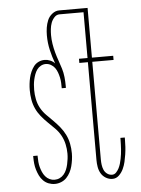

<svg xmlns="http://www.w3.org/2000/svg" viewBox="-53 -777 606 827"><g transform="rotate(-5 250.0 -363.5)"><path d="M151 8Q137 8 124 3Q111 -2 101 -12Q91 -22 85 -34.5Q79 -47 75 -60Q71 -73 69.5 -87Q68 -101 68 -115V-120H87V-116Q87 -104 88 -92.5Q89 -81 92 -70Q95 -59 99.5 -48.5Q104 -38 111.5 -29Q119 -20 129.5 -15Q140 -10 151 -10Q163 -10 173.5 -15Q184 -20 191.5 -29Q199 -38 203.5 -49Q208 -60 210.5 -71.5Q213 -83 214.5 -94.5Q216 -106 216 -118Q216 -138 211.5 -158.5Q207 -179 197 -197Q187 -215 172.5 -229.5Q158 -244 143 -258.5Q128 -273 115 -289Q102 -305 93.5 -323.5Q85 -342 81.5 -362.5Q78 -383 78 -404Q78 -417 79.5 -430.5Q81 -444 84 -457Q87 -470 92.5 -482.5Q98 -495 106 -505.5Q114 -516 126.5 -522Q139 -528 153 -528Q165 -528 177 -523Q189 -518 197 -509Q186 -539 179 -569.5Q172 -600 172 -632Q172 -649 174.5 -665.5Q177 -682 183.5 -697.5Q190 -713 204 -724Q218 -735 234 -735H348V-718H234Q221 -718 211.5 -707.5Q202 -697 197.5 -684.5Q193 -672 191.5 -658.5Q190 -645 190 -632Q190 -613 193 -594Q196 -575 201 -556.5Q206 -538 212.5 -520Q219 -502 224.5 -484Q230 -466 232 -447Q234 -428 234 -409V-400H216Q216 -412 215.5 -423.5Q215 -435 212.5 -446.5Q210 -458 206 -469Q202 -480 195.5 -489Q189 -498 178.5 -504Q168 -510 156 -510Q145 -510 135 -504.5Q125 -499 118.5 -490Q112 -481 108 -470Q104 -459 101.5 -448Q99 -437 98 -426Q97 -415 97 -403Q97 -383 101 -362.5Q105 -342 115 -324Q125 -306 139.5 -291.5Q154 -277 168.5 -262.5Q183 -248 196 -232Q209 -216 218 -197.5Q227 -179 231 -158.5Q235 -138 235 -117Q235 -103 233 -89Q231 -75 227.5 -61.5Q224 -48 217.5 -35.5Q211 -23 201.5 -13Q192 -3 178.5 2.5Q165 8 151 8ZM400 8Q385 8 371.5 0Q358 -8 350.5 -21Q343 -34 340.5 -49Q338 -64 338 -79V-502H301V-520H338V-735H357V-520H449V-502H357V-79Q357 -68 358.5 -56.5Q360 -45 364.5 -34.5Q369 -24 378.5 -17Q388 -10 400 -10Q410 -10 417.5 -18Q425 -26 429.5 -35Q434 -44 437 -54Q440 -64 442 -74.5Q444 -85 445.5 -95.5Q447 -106 447.5 -116Q448 -126 448.5 -136.5Q449 -147 449 -158V-165H468V-157Q468 -141 467 -124.5Q466 -108 463.5 -92Q461 -76 457.5 -60.5Q454 -45 447 -30Q440 -15 428 -3.5Q416 8 400 8Z"/></g></svg>

Font: Iosevka Thin
Style: Regular
Weight: 100
Monospace: yes
Designer: Belleve Invis
Foundry: Belleve Invis
Version: Version 32.5.0; ttfautohint (v1.8.4)